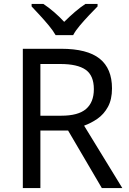

<svg xmlns="http://www.w3.org/2000/svg" viewBox="-20 -964 662 984"><path d="M294 -714Q427 -714 490.5 -663.5Q554 -613 554 -511Q554 -454 533 -416Q512 -378 479.5 -355.5Q447 -333 411 -320L607 0H502L329 -295H187V0H97V-714ZM289 -636H187V-371H294Q381 -371 421 -405.5Q461 -440 461 -507Q461 -577 419 -606.5Q377 -636 289 -636ZM265 -784Q252 -807 230 -833.5Q208 -860 184 -886Q160 -912 142 -931V-944H202Q228 -927 256 -903Q284 -879 309 -852Q336 -879 364 -903Q392 -927 418 -944H480V-931Q461 -912 436.5 -886Q412 -860 389.5 -833.5Q367 -807 355 -784Z"/></svg>

Font: Noto Sans Javanese
Style: Regular
Weight: 400
Designer: Monotype Design Team
Foundry: Monotype Imaging Inc.
Version: Version 2.004